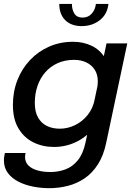

<svg xmlns="http://www.w3.org/2000/svg" viewBox="-22 -758 692 1004"><path d="M234.5 226Q193.5 226 152 218Q110.5 210 75.5 192.5Q40.5 175 19.5 147.2Q-1.5 119.5 -1.5 80.5Q-1.5 70 0 61Q1.5 52 3.5 42H111.5Q110.5 48.5 109.8 53.5Q109 58.5 109 63.5Q109 90 126.8 107.5Q144.5 125 174.5 133.2Q204.5 141.5 241 141.5Q283.5 141.5 320.8 127.5Q358 113.5 385.2 79.8Q412.5 46 425 -12L535 -531H643.5L533.5 -12Q519.5 55.5 490.2 101.2Q461 147 420.5 174.5Q380 202 332.5 214Q285 226 234.5 226ZM260.5 10.5Q202 10.5 153.2 -13.2Q104.5 -37 75 -85.8Q45.5 -134.5 45.5 -209Q45.5 -279 69 -339Q92.5 -399 135 -444Q177.5 -489 234.8 -514.2Q292 -539.5 360 -539.5Q413.5 -539.5 456.8 -518.8Q500 -498 525.2 -458Q550.5 -418 550.5 -359Q550.5 -344.5 548 -324.2Q545.5 -304 542 -289.5L484 -289Q486.5 -297 488 -310Q489.5 -323 489.5 -331.5Q489.5 -369 472.8 -394.2Q456 -419.5 428.2 -432.2Q400.5 -445 366 -445Q318 -445 280 -428Q242 -411 215.2 -380.5Q188.5 -350 174.2 -308.8Q160 -267.5 160 -220Q160 -173 177.2 -143Q194.5 -113 224 -99Q253.5 -85 290.5 -85Q330.5 -85 368.5 -102.8Q406.5 -120.5 435 -155Q463.5 -189.5 473.5 -238.5L534 -234Q517 -153.5 476 -99Q435 -44.5 379 -17Q323 10.5 260.5 10.5ZM288 -737.5H354Q354 -707 367.2 -686.5Q380.5 -666 409.5 -666Q439 -666 457.5 -686.5Q476 -707 479.5 -737.5H545Q539.5 -683.5 499.8 -652.5Q460 -621.5 405.5 -621.5Q350.5 -621.5 319.2 -652.5Q288 -683.5 288 -737.5Z"/></svg>

Font: Epilogue Medium
Style: Italic
Weight: 500
Italic angle: -12°
Designer: Tyler Finck
Foundry: Etcetera Type Co
Version: Version 2.112